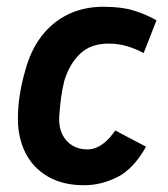

<svg xmlns="http://www.w3.org/2000/svg" viewBox="-20 -538 498 568"><path d="M229 10Q166 10 122 -15.5Q78 -41 55.5 -85.5Q33 -130 33 -186Q33 -222 38.5 -257Q44 -292 54 -327Q70 -388 102.5 -430.5Q135 -473 181.5 -495.5Q228 -518 286 -518Q339 -518 375 -507Q411 -496 443 -478L405 -381Q383 -393 357 -401Q331 -409 301 -409Q248 -409 216.5 -378.5Q185 -348 170 -298Q164 -274 160.5 -247.5Q157 -221 155 -190Q154 -161 164.5 -140Q175 -119 194 -107.5Q213 -96 239 -96Q252 -96 265.5 -101.5Q279 -107 293 -119.5Q307 -132 321 -152L412 -104Q375 -38 327 -14Q279 10 229 10Z"/></svg>

Font: Finlandica SemiBold
Style: Italic
Weight: 600
Italic angle: -8°
Designer: Niklas Ekholm, Juho Hiilivirta, Jaakko Suomalainen
Foundry: Helsinki Type Studio
Version: Version 1.063